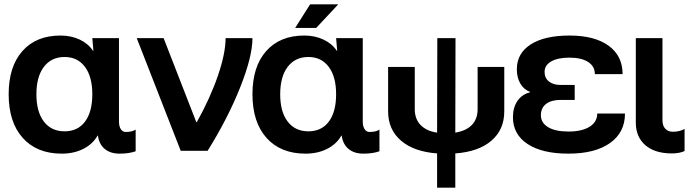

<svg xmlns="http://www.w3.org/2000/svg" viewBox="-20 -696 3209 886"><path d="M20 -261Q20 -389 83.5 -460.5Q147 -532 259 -532Q308 -532 347.5 -513.5Q387 -495 409 -462H411L406 -520H529V-135Q529 -113 537.5 -100Q546 -87 560 -87Q590 -87 606 -98V2Q576 13 532 13Q489 13 463 -9Q437 -31 432 -70H430Q408 -31 364.5 -9Q321 13 265 13Q150 13 85 -59.5Q20 -132 20 -261ZM278 -90Q339 -90 372.5 -135Q406 -180 406 -261Q406 -342 372 -387.5Q338 -433 278 -433Q217 -433 182.5 -387.5Q148 -342 148 -261Q148 -180 182.5 -135Q217 -90 278 -90Z M886 -132H888Q950 -243 985.5 -346.5Q1021 -450 1021 -520H1145Q1145 -435 1088 -292Q1031 -149 938 0H814L611 -520H735Z M1145 -261Q1145 -389 1208.5 -460.5Q1272 -532 1384 -532Q1433 -532 1472.5 -513.5Q1512 -495 1534 -462H1536L1531 -520H1654V-135Q1654 -113 1662.5 -100Q1671 -87 1685 -87Q1715 -87 1731 -98V2Q1701 13 1657 13Q1614 13 1588 -9Q1562 -31 1557 -70H1555Q1533 -31 1489.5 -9Q1446 13 1390 13Q1275 13 1210 -59.5Q1145 -132 1145 -261ZM1403 -90Q1464 -90 1497.5 -135Q1531 -180 1531 -261Q1531 -342 1497 -387.5Q1463 -433 1403 -433Q1342 -433 1307.5 -387.5Q1273 -342 1273 -261Q1273 -180 1307.5 -135Q1342 -90 1403 -90ZM1411 -676H1541L1439 -567H1342Z M2307 -387V-182Q2307 -98 2248 -47Q2189 4 2081 12V170H1997V12Q1890 4 1830.5 -47Q1771 -98 1771 -182V-387H1894V-192Q1894 -147 1921 -119Q1948 -91 1997 -84L1998 -520H2082L2081 -84Q2131 -92 2157.5 -119.5Q2184 -147 2184 -192V-387Z M2603 -89Q2665 -89 2700.5 -111Q2736 -133 2736 -172H2864Q2864 -85 2795 -36Q2726 13 2603 13Q2482 13 2414.5 -31.5Q2347 -76 2347 -155Q2347 -200 2368 -230.5Q2389 -261 2426 -270V-272Q2397 -283 2381 -310.5Q2365 -338 2365 -376Q2365 -450 2429 -491Q2493 -532 2608 -532Q2724 -532 2788.5 -485Q2853 -438 2853 -354H2725Q2725 -390 2694 -410Q2663 -430 2608 -430Q2554 -430 2523.5 -412.5Q2493 -395 2493 -364Q2493 -336 2513 -320Q2533 -304 2567 -304H2632V-235H2567Q2524 -235 2500 -216.5Q2476 -198 2476 -164Q2476 -129 2509.5 -109Q2543 -89 2603 -89Z M2914 -520H3037V-141Q3037 -116 3050 -102Q3063 -88 3085 -88Q3116 -88 3139 -101V1Q3115 12 3081 12Q3002 12 2958 -26Q2914 -64 2914 -131Z"/></svg>

Font: Non Bureau Medium
Style: Regular
Weight: 500
Designer: Jona Saucedo
Foundry: Non Foundry
Version: Version 1.000; ttfautohint (v1.8.4)